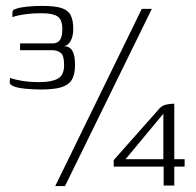

<svg xmlns="http://www.w3.org/2000/svg" viewBox="-20 -556 664 650"><path d="M119 -253Q95 -253 67.5 -255.5Q40 -258 26 -264Q20 -266 16 -270Q12 -274 13 -281L14 -292Q32 -286 56.5 -282Q81 -278 114 -278Q154 -278 175.5 -289.5Q197 -301 197 -336Q197 -369 185 -377.5Q173 -386 158 -386H48V-409H158Q174 -409 182.5 -420Q191 -431 191 -457Q191 -490 174.5 -500.5Q158 -511 126 -511Q122 -511 118 -511Q114 -511 110 -511Q94 -511 76 -509Q58 -507 43.5 -504Q29 -501 22 -498V-511Q22 -518 25 -521.5Q28 -525 37 -527Q48 -531 71 -533.5Q94 -536 124 -536Q167 -536 189 -528.5Q211 -521 219.5 -504Q228 -487 228 -458Q228 -434 219.5 -418Q211 -402 197 -400Q216 -399 225 -384Q234 -369 234 -335Q234 -303 222.5 -285Q211 -267 185.5 -260Q160 -253 119 -253ZM494 -526 200 74H167L460 -526ZM534 72V8H365V-14L520 -189Q529 -199 543 -202Q557 -205 570 -205Q570 -204 570 -196.5Q570 -189 570 -184V-17H605V8H570V72ZM405 -17H533V-171Z"/></svg>

Font: Genos Thin Light
Style: Regular
Weight: 300
Version: Version 1.010